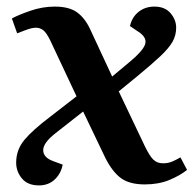

<svg xmlns="http://www.w3.org/2000/svg" viewBox="-20 -546 593 582"><path d="M320 -314 375 -360Q411 -390 419 -409.5Q427 -429 405 -446L374 -467Q380 -494 400 -510Q420 -526 448 -526Q480 -526 497 -506Q514 -486 514 -462Q514 -439 503 -419.5Q492 -400 466 -375.5Q440 -351 395 -314L340 -269L419 -103Q434 -72 445.5 -61.5Q457 -51 474 -51Q490 -51 502.5 -56.5Q515 -62 527 -69L547 -31Q526 -14 493.5 -0.5Q461 13 419 13Q372 13 346 -6.5Q320 -26 299 -68L232 -208L148 -142Q111 -113 111 -91Q111 -69 140 -58L170 -47Q165 -20 146 -2Q127 16 98 16Q64 16 46.5 -5Q29 -26 29 -53Q29 -92 54 -122Q79 -152 132 -192L212 -254L133 -422Q121 -447 111 -454.5Q101 -462 89 -462Q78 -462 61 -456Q44 -450 32 -445L16 -490Q34 -500 71 -513Q108 -526 146 -526Q189 -526 213 -509Q237 -492 253 -458Z"/></svg>

Font: Literata 36pt SemiBold
Style: Italic
Weight: 600
Italic angle: -2°
Designer: Latin by Veronika Burian and Jose Scaglione. Greek by Irene Vlachou. Cyrillic by Vera Evstafieva
Foundry: TypeTogether
Version: Version 3.002